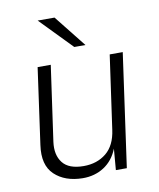

<svg xmlns="http://www.w3.org/2000/svg" viewBox="-83 -788 713 863"><g transform="rotate(-10 274.0 -356.5)"><path d="M224.5 10Q144 9 97 -35.5Q50 -80 63 -170L111.5 -517H171.5L123 -174Q115 -115 143 -79Q171 -43 239 -43Q300 -43 341.8 -77Q383.5 -111 393 -181L440.5 -517H500L427.5 0H377.5L385.5 -96.5Q365 -44.5 322.5 -17Q280 10.5 224.5 10ZM225 -723H148L289.5 -577.5H340.5Z"/></g></svg>

Font: Public Sans ExtraLight
Style: Italic
Weight: 200
Italic angle: -8°
Designer: The Public Sans project authors (U.S. Web Design System). Libre Franklin designed by Pablo Impallari and Rodrigo Fuenzal
Version: Version 1.007; ttfautohint (v1.8.1) -l 8 -r 50 -G 200 -x 14 